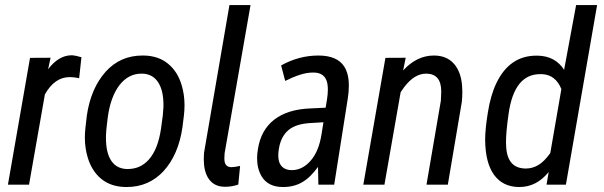

<svg xmlns="http://www.w3.org/2000/svg" viewBox="-20 -731 2391 760"><path d="M293.5 -421.4 291.5 -421.9Q272 -425.8 255.9 -425.8Q196.3 -425.8 157.7 -357.4L95.2 -1.5V0H93.8H13.2H11.2L11.7 -2L98.6 -500.5L99.1 -502H100.6L178.2 -502.4H180.2L179.7 -500L170.4 -457Q212.4 -512.2 263.7 -512.2Q264.6 -512.2 266.1 -512.2Q277.3 -511.7 300.8 -504.9H302.7L302.2 -502.9L293.5 -423.3Z M406.2 -263.7 400.9 -217.8 399.4 -192.9Q399.4 -189 399.4 -185.1Q399.4 -128.9 418.5 -97.7Q439 -64 480.5 -62Q483.4 -62 485.8 -62Q536.1 -62 569.3 -99.6Q605 -139.6 617.2 -220.7L624.5 -274.9L627 -308.1Q627 -312 627 -315.4Q627 -372.1 606.9 -403.8Q585.9 -437.5 544.9 -439.5Q542.5 -439.5 540 -439.5Q488.8 -439.5 453.6 -395Q417 -347.7 406.2 -263.7ZM318.4 -227.1 323.7 -273.4Q339.4 -381.3 398.4 -447.3Q456.1 -511.2 543.9 -511.2Q546.9 -511.2 550.3 -511.2Q607.9 -509.8 645.5 -478.5Q683.1 -447.8 699.2 -393.6Q710.4 -356.4 710.4 -314Q710.4 -294.4 708 -273.9L702.1 -226.6Q686.5 -119.1 627.9 -54.2Q569.3 9.3 481.4 9.3Q478.5 9.3 475.6 9.3Q418.5 7.8 380.9 -22.9Q343.3 -53.7 327.1 -107.9Q315.9 -145 315.9 -187Q315.9 -206.5 318.4 -227.1Z M888.2 -710.9H971.7L869.1 -124.5L868.2 -106.4Q868.2 -104 868.2 -102.1Q868.2 -69.8 895 -69.3Q895.5 -69.3 896 -69.3Q907.7 -69.3 927.7 -73.7L930.2 -74.2V-71.8L923.3 -1.5L922.9 -0.5L921.9 0Q897.9 8.3 871.6 8.3Q870.1 8.3 868.7 8.3Q825.2 7.8 803.7 -26.9Q786.6 -54.7 786.6 -101.1Q786.6 -112.8 787.6 -125.5V-126Z M1252.9 -200.7 1260.3 -247.1 1210.9 -244.1Q1151.4 -241.2 1121.6 -215.8Q1091.8 -190.4 1084 -142.6Q1081.5 -127.9 1081.5 -116.2Q1081.5 -91.8 1090.8 -78.1Q1105 -57.6 1134.8 -57.6Q1176.8 -57.6 1209 -94.2Q1242.2 -131.3 1252.9 -200.7ZM1240.2 -511.2Q1314.9 -511.2 1342.8 -467.3Q1361.3 -438 1360.8 -390.1Q1360.8 -366.7 1356.4 -339.4L1303.2 -2L1302.7 0H1301.3H1241.7H1240.2V-1.5L1238.8 -70.3Q1223.6 -49.8 1209 -35.2Q1194.3 -20.5 1177.7 -10.7Q1145 9.3 1100.1 9.3Q1040.5 9.3 1015.1 -33.7Q997.6 -64 997.6 -105Q997.6 -122.1 1001 -141.1Q1012.7 -216.3 1065.4 -257.3Q1118.2 -298.3 1208 -301.8L1269 -304.7L1273.9 -334.5Q1277.8 -357.9 1277.8 -376.5Q1277.8 -403.8 1269.5 -418.9Q1255.9 -444.3 1219.2 -443.8Q1194.3 -443.8 1167.5 -435.1Q1140.1 -426.3 1110.8 -411.6L1108.9 -410.6L1108.4 -412.6L1093.3 -470.2L1092.8 -471.7L1094.2 -472.7Q1126 -490.7 1163.3 -501Q1200.7 -511.2 1240.2 -511.2Z M1725.1 -332.5 1726.6 -368.7Q1726.6 -438 1668.9 -439.5Q1668 -439.5 1666.5 -439.5Q1620.1 -439.5 1579.6 -385.7L1565.9 -366.2L1502 -1.5V0H1500.5H1419.9H1418L1418.5 -2L1505.4 -500.5L1505.9 -502H1507.3L1583.5 -502.4H1585.9L1585.4 -500L1575.7 -452.1Q1629.9 -511.2 1697.3 -511.2Q1698.2 -511.2 1699.2 -511.2Q1748.5 -510.7 1776.9 -478.5Q1805.2 -446.3 1809.1 -390.6Q1809.6 -378.9 1810.1 -367.7Q1810.1 -347.7 1808.1 -328.1L1752.9 -1.5V0H1751.5H1670.4H1668.5V-2Z M1992.7 -277.3Q1982.9 -207.5 1982.9 -168.5Q1982.9 -162.1 1983.4 -156.2Q1985.8 -65.4 2059.1 -64Q2060.5 -64 2062.5 -64Q2086.9 -64 2109.9 -77.1Q2133.8 -90.8 2158.2 -125L2202.1 -378.4Q2179.2 -435.1 2125.5 -437.5Q2122.1 -437.5 2118.2 -437.5Q2067.9 -437.5 2037.1 -400.4Q2003.9 -360.4 1992.7 -277.3ZM1944.3 -400.9Q1996.6 -510.7 2103 -510.7Q2106.4 -510.7 2109.4 -510.7Q2178.2 -508.8 2212.9 -454.6L2260.3 -710V-710.9H2261.7H2341.8H2343.3V-709.5L2220.2 -1L2219.7 0H2218.8H2145H2143.6V-1.5L2151.9 -50.3Q2104 9.3 2035.6 9.3Q2034.7 9.3 2033.2 9.3Q1969.7 8.3 1935.1 -39.6Q1900.9 -87.4 1900.4 -178.7Q1900.4 -219.7 1911.1 -285.6Q1921.9 -354 1944.3 -400.9Z"/></svg>

Font: MAUL Condensed Italic
Style: Condenced Regular Italic
Weight: 400
Italic angle: -12°
Designer: MAUL
Version: Version 1.0; 2020; ttfautohint (v1.8.3)